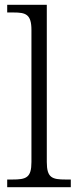

<svg xmlns="http://www.w3.org/2000/svg" viewBox="-20 -780 325 800"><path d="M10 0H275V-32H254C197 -32 175 -39 175 -105V-760H10V-728H36C87 -728 111 -721 111 -655V-105C111 -39 89 -32 31 -32H10Z"/></svg>

Font: Noto Serif Lao Light
Style: Regular
Weight: 300
Designer: Monotype Design Team
Foundry: Monotype Imaging Inc.
Version: Version 2.003